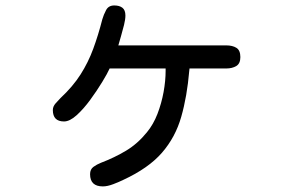

<svg xmlns="http://www.w3.org/2000/svg" viewBox="-20 -626 1040 690"><path d="M349.6 43.9Q303.7 43.9 303.7 0Q303.7 -17.6 315.9 -26.4Q328.1 -35.2 342.8 -41Q391.6 -59.6 433.1 -84.5Q474.6 -109.4 507.8 -150.4Q531.2 -178.7 545.9 -216.8Q560.5 -254.9 567.9 -295.4Q575.2 -335.9 575.2 -371.1V-379.9H374Q366.2 -362.3 347.2 -331.1Q328.1 -299.8 304.2 -267.1Q280.3 -234.4 255.4 -211.9Q230.5 -189.5 210 -189.5Q169.9 -189.5 169.9 -230.5Q169.9 -243.2 179.7 -254.4Q189.5 -265.6 197.3 -273.4Q242.2 -315.4 269.5 -358.4Q296.9 -401.4 314.9 -450.2Q333 -499 347.7 -556.6Q352.5 -573.2 361.3 -589.8Q370.1 -606.4 390.6 -606.4Q409.2 -606.4 419.9 -598.1Q430.7 -589.8 430.7 -570.3Q430.7 -556.6 425.8 -536.6Q420.9 -516.6 415 -496.6Q409.2 -476.6 405.3 -462.9H793Q815.4 -462.9 829.6 -454.1Q843.8 -445.3 843.8 -420.9Q843.8 -397.5 829.1 -388.7Q814.5 -379.9 793 -379.9H661.1L660.2 -372.1Q652.3 -279.3 631.3 -206.1Q610.4 -132.8 562 -77.1Q513.7 -21.5 422.9 20.5Q409.2 27.3 387.7 35.6Q366.2 43.9 349.6 43.9Z"/></svg>

Font: Kosugi Maru
Style: Regular
Weight: 400
Designer: MOTOYA
Version: Version 4.002